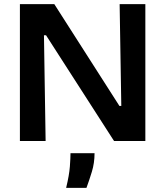

<svg xmlns="http://www.w3.org/2000/svg" viewBox="-20 -680 797 926"><path d="M76 0V-660H242L556 -169H565L557 -660H681V0H530L202 -510H192L200 0ZM299 226Q314 164 317 123Q320 82 320 59H436Q436 106 423 148.5Q410 191 397 226Z"/></svg>

Font: Bricolage Grotesque 18pt SemiBold
Style: Regular
Weight: 600
Version: Version 1.001;gftools[0.9.33.dev8+g029e19f]